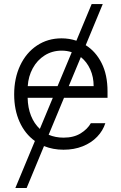

<svg xmlns="http://www.w3.org/2000/svg" viewBox="-20 -727 594 946"><path d="M402.3 -504.4Q451.7 -473.6 480.7 -416Q509.8 -358.4 509.8 -276.4V-245.1H295.4L219.7 -63Q253.4 -48.8 293 -48.8Q343.3 -48.8 377.2 -69.8Q411.1 -90.8 427.7 -120.1H499Q487.3 -83 458.7 -53.2Q430.2 -23.4 387.7 -6.3Q345.2 10.7 293 10.7Q241.2 10.7 196.8 -7.3L111.3 199.2H55.7L151.9 -32.2Q103 -67.4 76.4 -126.7Q49.8 -186 49.8 -261.7Q49.8 -341.3 79.3 -404.3Q108.9 -467.3 162.1 -502.7Q215.3 -538.1 283.2 -538.1Q321.3 -538.1 356.4 -526.4L431.6 -707H486.3ZM176.3 -91.8 240.2 -245.1H116.2Q117.2 -195.8 132.8 -156.7Q148.4 -117.7 176.3 -91.8ZM263.7 -302.7 333.5 -469.7Q310.5 -477.5 284.2 -477.5Q237.3 -477.5 200.2 -454.1Q163.1 -430.7 141.4 -390.6Q119.6 -350.6 116.7 -302.7ZM441.4 -302.7Q441.4 -347.7 424.8 -384.8Q408.2 -421.9 378.4 -445.8L318.8 -302.7Z"/></svg>

Font: Pretendard GOV Light
Style: Regular
Weight: 300
Designer: Base glyphs from Inter by Rasmus Andersson; Hangeul glyphs from Noto Sans CJK(Source Han Sans) by Jang Soo-young and Kan
Foundry: Kil Hyung-jin
Version: Version 1.309